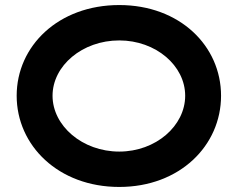

<svg xmlns="http://www.w3.org/2000/svg" viewBox="-20 -732 939 760"><path d="M46 -353C46 -156 211 8 452 8C692 8 855 -156 855 -353C855 -550 692 -712 452 -712C211 -712 46 -550 46 -353ZM188 -353C188 -472 306 -572 452 -572C597 -572 713 -472 713 -353C713 -234 597 -132 452 -132C306 -132 188 -234 188 -353Z"/></svg>

Font: Ampere
Style: Ext
Weight: 400
Version: Version 1